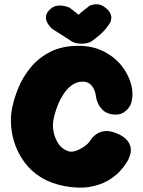

<svg xmlns="http://www.w3.org/2000/svg" viewBox="-20 -862 660 884"><path d="M278 -5Q215 -17 169.5 -45Q124 -73 94.5 -112.5Q65 -152 49.5 -196Q34 -240 31 -284Q28 -328 36 -366Q45 -410 65.5 -459.5Q86 -509 122 -552.5Q158 -596 212 -623.5Q266 -651 342 -651Q408 -651 459 -624.5Q510 -598 542 -556.5Q574 -515 585 -468.5Q596 -422 582 -381Q582 -381 574 -368Q566 -355 548 -343.5Q530 -332 500 -335Q469 -339 452.5 -356Q436 -373 430 -389Q424 -405 424 -405Q424 -405 423 -413Q422 -421 419 -433.5Q416 -446 409 -458Q402 -470 390.5 -478Q379 -486 361 -486Q334 -486 312.5 -471Q291 -456 275 -432.5Q259 -409 248 -382.5Q237 -356 231 -332.5Q225 -309 224 -294Q223 -280 225 -264.5Q227 -249 232.5 -233.5Q238 -218 246.5 -204Q255 -190 268 -180Q281 -170 297 -165Q311 -161 330.5 -168Q350 -175 368.5 -188Q387 -201 395 -214Q395 -214 402 -224Q409 -234 424.5 -245Q440 -256 464 -258.5Q488 -261 522 -246Q551 -233 564.5 -217Q578 -201 581 -184.5Q584 -168 580.5 -154.5Q577 -141 573 -132.5Q569 -124 569 -124Q569 -124 559.5 -108.5Q550 -93 529.5 -71Q509 -49 475 -29.5Q441 -10 392.5 -1.5Q344 7 278 -5ZM299 -679 219 -730Q219 -730 211.5 -738Q204 -746 197 -759Q190 -772 192 -788.5Q194 -805 213 -821Q227 -833 242 -835.5Q257 -838 270 -835.5Q283 -833 291.5 -830Q300 -827 300 -827L342 -794Q353 -805 367.5 -816Q382 -827 393 -836Q393 -836 403.5 -839.5Q414 -843 430 -842Q446 -841 462 -829Q480 -816 486.5 -803.5Q493 -791 492.5 -780.5Q492 -770 489.5 -763.5Q487 -757 487 -757Q475 -739 464 -726Q453 -713 439 -701Q425 -689 403 -673Q394 -666 375.5 -662.5Q357 -659 336 -662.5Q315 -666 299 -679Z"/></svg>

Font: Sour Gummy Black
Style: Regular
Weight: 900
Designer: Stefie Justprince
Foundry: Eifetstype
Version: Version 1.000